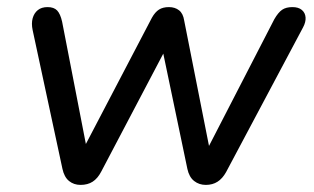

<svg xmlns="http://www.w3.org/2000/svg" viewBox="-20 -514 884 541"><path d="M207 7Q188 7 174.5 -4Q161 -15 156 -38L72 -429Q68 -448 72 -462.5Q76 -477 86.5 -485.5Q97 -494 114 -494Q132 -494 141 -484.5Q150 -475 155 -453L229 -72H203L408 -464Q417 -480 428 -487Q439 -494 456 -494Q473 -494 484.5 -485Q496 -476 499 -456L575 -72H553L753 -460Q764 -479 775 -486.5Q786 -494 804 -494Q821 -494 830.5 -486Q840 -478 841 -465Q842 -452 834 -437L617 -29Q607 -11 593 -2Q579 7 560 7Q541 7 527 -4Q513 -15 508 -38L429 -416H468L265 -30Q255 -11 241 -2Q227 7 207 7Z"/></svg>

Font: Nunito Medium
Style: Italic
Weight: 500
Designer: Vernon Adams
Foundry: Vernon Adams
Version: Version 3.601